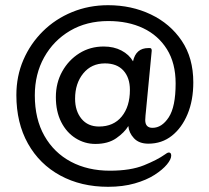

<svg xmlns="http://www.w3.org/2000/svg" viewBox="-20 -588 806 739"><path d="M474 -103Q459 -78 427.5 -56Q396 -34 347 -34Q306 -34 271 -56Q236 -78 215.5 -118.5Q195 -159 195 -214Q195 -269 219.5 -313Q244 -357 285.5 -383Q327 -409 379 -409Q418 -409 447.5 -393.5Q477 -378 492 -352Q503 -403 551 -403H557Q564 -403 564 -393L542 -163Q541 -152 540 -143Q539 -134 539 -126Q539 -96 567 -96Q603 -96 629.5 -136.5Q656 -177 656 -267Q656 -345 622.5 -398.5Q589 -452 531 -479.5Q473 -507 397 -507Q313 -507 249.5 -469.5Q186 -432 150 -367.5Q114 -303 114 -221Q114 -130 151 -65Q188 0 253 34.5Q318 69 403 69Q483 69 534.5 48Q586 27 614 7Q624 -1 630 -1Q639 -1 639 11Q639 25 622.5 45Q606 65 575 85Q544 105 498.5 118Q453 131 396 131Q292 131 212 87.5Q132 44 87.5 -35.5Q43 -115 43 -222Q43 -295 70 -357.5Q97 -420 145 -467.5Q193 -515 257.5 -541.5Q322 -568 396 -568Q486 -568 560.5 -532.5Q635 -497 679.5 -431Q724 -365 724 -271Q724 -202 702 -149Q680 -96 641.5 -65.5Q603 -35 551 -35Q515 -35 495.5 -56Q476 -77 474 -103ZM361 -101Q417 -101 448.5 -139.5Q480 -178 480 -242Q480 -289 455 -316.5Q430 -344 384 -344Q332 -344 300.5 -305.5Q269 -267 269 -208Q269 -161 293.5 -131Q318 -101 361 -101Z"/></svg>

Font: Zain
Style: Regular
Weight: 400
Designer: Zain,Boutros
Foundry: Mobile Telecommunications Company (Zain), 2024
Version: Version 1.51; ttfautohint (v1.8.4)